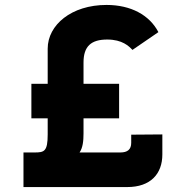

<svg xmlns="http://www.w3.org/2000/svg" viewBox="-20 -757 712 777"><path d="M511 -212V-179C511 -152 496 -140 467 -140H302C315 -159 318 -186 318 -217V-278H462V-418H318V-504C318 -570 349 -597 414 -597C475 -597 502 -570 516 -555L621 -627C585 -696 510 -737 411 -737C269 -737 173 -656 173 -560V-418H107V-278H173V-213C173 -144 159 -140 120 -140H75V0H495C589 0 637 -53 637 -132V-213Z"/></svg>

Font: Hejaz SemiBold
Style: Regular
Weight: 600
Designer: Bandar Raffah (Arabic) and Santiago Orozco (Latin)
Foundry: Caramella and Typemade
Version: Version 1.010;hotconv 1.0.109;makeotfexe 2.5.65596